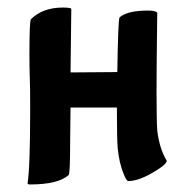

<svg xmlns="http://www.w3.org/2000/svg" viewBox="-20 -463 494 509"><path d="M395 -218Q395 -274 396 -356Q397 -437 397 -429Q393 -435 372 -435Q318 -435 297 -417Q293 -410 291 -272Q303 -272 167 -271Q169 -434 169 -439Q169 -443 147 -443Q93 -443 62 -412Q58 -407 58 -318Q58 -279 59 -257Q60 -234 60 -177Q60 -17 53 23Q53 26 60 26Q134 26 162 1Q166 -2 166 -90Q166 -108 167 -178Q216 -178 290 -178V-157Q290 -96 292 -70Q296 -31 307 -4Q315 17 320 17Q347 17 386 -6Q422 -27 422 -37Q403 -68 397 -116Q395 -141 395 -218Z"/></svg>

Font: Bubblegum Sans
Style: Regular
Weight: 400
Designer: Angel Koziupa and Alejandro Paul
Foundry: Angel Koziupa and Alejandro Paul
Version: Version 1.001